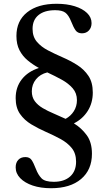

<svg xmlns="http://www.w3.org/2000/svg" viewBox="-20 -841 572 1017"><path d="M250.5 156Q195.5 156 153.2 141.8Q111 127.5 87 102.5Q63 77.5 63 45.5Q63 20.5 76.8 5.8Q90.5 -9 114.5 -9Q136.5 -9 147 6Q157.5 21 170 53.5Q182 85 200 103.5Q218 122 265 122Q320 122 351.5 93.8Q383 65.5 383 15.5Q383 -28.5 360 -56.8Q337 -85 300.5 -104.8Q264 -124.5 223 -142.5Q182 -160.5 145.5 -182.5Q109 -204.5 86 -237.5Q63 -270.5 63 -321.5Q63 -379 95.2 -420.5Q127.5 -462 186 -481Q154 -498.5 126.8 -521Q99.5 -543.5 83.2 -575Q67 -606.5 67 -650.5Q67 -730.5 123.8 -775.8Q180.5 -821 280 -821Q334 -821 375.8 -808Q417.5 -795 441.2 -772Q465 -749 465 -718.5Q465 -695 451 -679.8Q437 -664.5 414 -664.5Q391.5 -664.5 380.2 -680.5Q369 -696.5 357 -727Q343.5 -761 326 -774Q308.5 -787 272.5 -787Q215.5 -787 184 -761.2Q152.5 -735.5 152.5 -688Q152.5 -646.5 175.5 -619.5Q198.5 -592.5 234.8 -573.8Q271 -555 312 -537.2Q353 -519.5 389.2 -496.5Q425.5 -473.5 448.5 -439Q471.5 -404.5 471.5 -351Q471.5 -296 444.8 -253.5Q418 -211 371.5 -187.5Q411.5 -163 439.2 -125.2Q467 -87.5 467 -26.5Q467 58.5 409.5 107.2Q352 156 250.5 156ZM327.5 -211.5Q355 -226.5 371.2 -252.2Q387.5 -278 387.5 -310.5Q387.5 -347.5 365.2 -373.2Q343 -399 307.2 -418.8Q271.5 -438.5 230.5 -457.5Q192.5 -448 170.5 -420.8Q148.5 -393.5 148.5 -357.5Q148.5 -326.5 164.2 -305.2Q180 -284 206.2 -268.5Q232.5 -253 264 -239.8Q295.5 -226.5 327.5 -211.5Z"/></svg>

Font: Libre Caslon Text
Style: Regular
Weight: 400
Designer: Pablo Impallari, Rodrigo Fuenzalida, Katja Schimmel
Foundry: Pablo Impallari, Rodrigo Fuenzalida
Version: Version 2.000